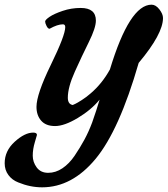

<svg xmlns="http://www.w3.org/2000/svg" viewBox="-106 -530 717 821"><path d="M163 -426Q140 -426 106 -407Q99 -407 93 -419Q87 -431 87 -438Q87 -445 106 -458Q125 -471 162 -483.5Q199 -496 239 -496Q304 -496 304 -442Q304 -411 274 -350.5Q244 -290 214 -223.5Q184 -157 184 -112Q184 -99 189 -91Q194 -83 205 -81Q209 -83 216 -86Q223 -89 243.5 -102Q264 -115 282 -131Q331 -173 364 -233Q448 -510 542 -510Q560 -510 575.5 -490Q591 -470 591 -453Q591 -385 487 -261Q404 27 303 149Q202 271 74 271Q23 271 -28 250Q-54 240 -70 218.5Q-86 197 -86 168Q-86 115 -43 76Q0 37 36 37Q52 37 52 47Q52 48 43 78Q34 108 34 135.5Q34 163 51 186Q68 209 100 209Q132 209 161 189.5Q190 170 213 136Q236 102 254.5 68Q273 34 288 -6Q307 -60 320 -104Q284 -60 226.5 -25.5Q169 9 129.5 9Q90 9 70 -14Q50 -37 50 -73Q50 -127 111.5 -253Q173 -379 173 -414Q173 -426 163 -426Z"/></svg>

Font: Clara
Style: Regular
Weight: 400
Designer: Proyecto DEMO
Foundry: Proyecto DEMO
Version: Version 1.002